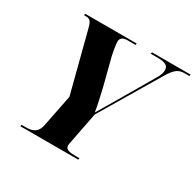

<svg xmlns="http://www.w3.org/2000/svg" viewBox="-155 -885 1075 1056"><g transform="rotate(30 383.0 -357.0)"><path d="M97 0H465L467 -10H444C405 -10 377 -14 377 -41C377 -47 379 -54 382 -70L419 -260L642 -635C675 -691 698 -704 734 -704H764L766 -714H521L519 -704H559C609 -704 632 -694 632 -664C632 -651 628 -632 611 -605L478 -378C449 -330 430 -298 414 -270C406 -322 395 -363 384 -413L340 -584C330 -632 327 -656 327 -672C327 -693 343 -704 372 -704H422L424 -714H97L95 -704H107C135 -704 143 -691 153 -651L250 -275L209 -69C199 -20 165 -10 126 -10H99Z"/></g></svg>

Font: Noto Serif Display SemiCondensed ExtraBold
Style: Italic
Weight: 800
Width: 4
Italic angle: -12°
Designer: Monotype Design Team
Foundry: Monotype Imaging Inc.
Version: Version 2.009